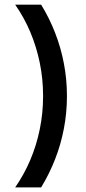

<svg xmlns="http://www.w3.org/2000/svg" viewBox="-20 -687 373 832"><path d="M45.8 125Q84.7 68.8 111.5 5.6Q138.2 -57.6 152.4 -127.1Q166.7 -196.5 166.7 -270.8Q166.7 -345.1 152.4 -414.6Q138.2 -484 111.5 -547.6Q84.7 -611.1 45.8 -666.7H158.3Q193.8 -609 218.8 -544.8Q243.8 -480.6 256.9 -411.8Q270.1 -343.1 270.1 -270.8Q270.1 -198.6 256.9 -129.9Q243.8 -61.1 218.8 2.8Q193.8 66.7 158.3 125Z"/></svg>

Font: Afacad Flux SemiBold
Style: Regular
Weight: 600
Designer: Kristian Moeller
Foundry: Dicotype
Version: Version 1.100